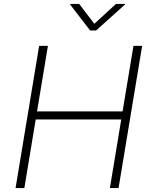

<svg xmlns="http://www.w3.org/2000/svg" viewBox="-20 -962 777 982"><path d="M59.6 0 180.2 -727.5H225.1L169.4 -392.1H606.9L662.6 -727.5H707L586.4 0H542L600.1 -351.1H162.6L104.5 0ZM384.8 -941.9 462.4 -840.3 573.2 -941.9H619.6L618.7 -938.5L471.7 -806.2H440.9L338.9 -938.5L339.4 -941.9Z"/></svg>

Font: Inter Extra Light
Style: Italic
Weight: 200
Italic angle: -9.39999°
Designer: Rasmus Andersson
Foundry: rsms
Version: Version 4.000;git-3c8e0fc